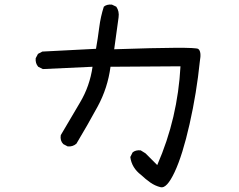

<svg xmlns="http://www.w3.org/2000/svg" viewBox="-20 -758 1040 834"><path d="M677 55Q653 49 632.5 34.5Q612 20 593 2Q552 -29 546 -76L556 -96Q569 -107 591 -105L612 -92L663 -41Q708 -144 733 -251Q758 -358 764 -470L460 -468Q448 -376 404 -295Q360 -214 312 -134Q296 -120 274 -122L255 -132Q240 -147 244 -171Q286 -243 328 -313.5Q370 -384 382 -468L166 -458L146 -468Q133 -483 135 -505L145 -524L164 -534L397 -546Q405 -591 411 -638.5Q417 -686 431 -729Q444 -740 466 -738L485 -729Q499 -709 495 -682L476 -544Q826 -556 841 -545.5Q856 -535 848 -491Q834 -354 803.5 -219Q773 -84 738.5 -10.5Q704 63 677 55Z"/></svg>

Font: Kosefont JP
Style: Regular
Weight: 400
Designer: Nozomi Seto 瀬戸のぞみ
Version: Version 3.00;June 19, 2020